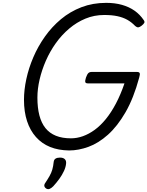

<svg xmlns="http://www.w3.org/2000/svg" viewBox="-20 -1035 1032 1345"><path d="M464 19Q389 18 331 -5.5Q273 -29 232 -75Q191 -121 169.5 -186.5Q148 -252 148 -336Q148 -405 164.5 -481.5Q181 -558 213.5 -634Q246 -710 294.5 -778.5Q343 -847 407 -900.5Q471 -954 550.5 -984.5Q630 -1015 724 -1015Q785 -1015 834.5 -1001Q884 -987 922 -960.5Q960 -934 987 -894Q995 -883 990.5 -874.5Q986 -866 972 -855Q959 -845 949.5 -843.5Q940 -842 926 -854Q901 -880 871.5 -896.5Q842 -913 803 -921.5Q764 -930 710 -930Q640 -930 578.5 -904.5Q517 -879 464.5 -834.5Q412 -790 371 -732.5Q330 -675 301.5 -610Q273 -545 257.5 -478.5Q242 -412 242 -351Q242 -280 256 -226.5Q270 -173 298.5 -137.5Q327 -102 371.5 -84Q416 -66 477 -66Q519 -66 561 -81Q603 -96 643.5 -125.5Q684 -155 721.5 -201Q759 -247 792 -309.5Q825 -372 852 -451H595Q580 -451 577.5 -460Q575 -469 582 -491Q590 -514 598.5 -522.5Q607 -531 622 -531H940Q955 -531 958.5 -522.5Q962 -514 955 -491Q916 -347 859.5 -249Q803 -151 736.5 -91.5Q670 -32 600 -6.5Q530 19 464 19ZM304 286Q292 278 290.5 267.5Q289 257 298 245Q316 218 328 196.5Q340 175 346.5 152.5Q353 130 356 100Q358 83 369.5 76Q381 69 400 69Q423 69 434 80Q445 91 443 110Q441 135 428 163Q415 191 395.5 218Q376 245 353 270Q340 283 328 288Q316 293 304 286Z"/></svg>

Font: Playwrite NZ
Style: Regular
Weight: 400
Designer: Veronika Burian, José Scaglione
Foundry: TypeTogether
Version: Version 1.002